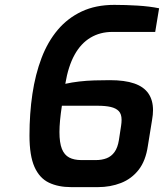

<svg xmlns="http://www.w3.org/2000/svg" viewBox="-20 -764 673 788"><path d="M272 4Q219 4 180.5 -14.5Q142 -33 121.5 -79Q101 -125 101 -208Q101 -298 113 -378.5Q125 -459 150.5 -526Q176 -593 217 -641.5Q258 -690 315.5 -717Q373 -744 449 -744Q496 -744 545 -741Q594 -738 633 -730L617 -633H441Q391 -633 351.5 -609.5Q312 -586 286 -539Q260 -492 248 -420Q275 -426 305 -429.5Q335 -433 367 -434Q399 -435 431 -435Q492 -435 531 -421.5Q570 -408 589 -380.5Q608 -353 608 -312Q608 -303 607 -292.5Q606 -282 604 -271L587 -166Q578 -104 549 -67Q520 -30 476.5 -13Q433 4 382 4ZM314 -107H373Q398 -107 417.5 -114.5Q437 -122 450 -140Q463 -158 468 -189L477 -248Q478 -255 478.5 -260.5Q479 -266 479 -272Q479 -296 467.5 -308Q456 -320 434.5 -325Q413 -330 381 -330H234Q229 -297 226.5 -270.5Q224 -244 224 -222Q224 -178 234 -153Q244 -128 264 -117.5Q284 -107 314 -107Z"/></svg>

Font: Exo Thin SemiBold
Style: Italic
Weight: 600
Italic angle: -9°
Version: Version 2.000